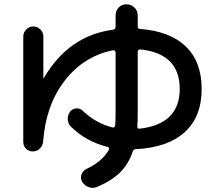

<svg xmlns="http://www.w3.org/2000/svg" viewBox="-20 -825 1040 906"><path d="M828.1 -405.3Q828.1 -572.3 641.6 -591.8Q637.7 -592.8 633.8 -589.4Q629.9 -585.9 629.9 -582V-294.9Q629.9 -249 627.9 -227.5Q627.9 -222.7 631.3 -219.7Q634.8 -216.8 638.7 -217.8Q828.1 -239.3 828.1 -405.3ZM135.7 -110.4Q116.2 -110.4 103 -123Q89.8 -135.7 89.8 -156.2V-652.3Q89.8 -671.9 104 -686Q118.2 -700.2 136.7 -700.2Q156.2 -700.2 170.4 -686Q184.6 -671.9 184.6 -653.3V-456.1Q184.6 -455.1 185.5 -455.1Q186.5 -455.1 186.5 -456.1Q303.7 -657.2 512.7 -684.6Q524.4 -686.5 525.4 -698.2V-752Q525.4 -774.4 540 -789.6Q554.7 -804.7 576.7 -804.7Q598.6 -804.7 614.3 -789.6Q629.9 -774.4 629.9 -752V-700.2Q629.9 -688.5 640.6 -688.5Q782.2 -677.7 856.9 -605.5Q931.6 -533.2 931.6 -405.3Q931.6 -274.4 852.1 -201.7Q772.5 -128.9 621.1 -121.1Q610.4 -121.1 606.4 -110.4Q586.9 -50.8 545.9 -10.7Q504.9 29.3 436.5 57.6Q417 65.4 397.5 57.6Q377.9 49.8 367.2 32.2Q358.4 15.6 364.7 -2Q371.1 -19.5 388.7 -28.3Q462.9 -62.5 494.1 -119.1Q496.1 -123 494.1 -127Q492.2 -130.9 487.3 -131.8Q385.7 -157.2 314.5 -227.5Q300.8 -241.2 299.8 -262.2Q298.8 -283.2 311.5 -298.8Q322.3 -312.5 340.8 -313.5Q359.4 -314.5 372.1 -300.8Q431.6 -244.1 510.7 -223.6Q522.5 -221.7 523.4 -232.4Q525.4 -251 525.4 -294.9V-578.1Q525.4 -583 521.5 -585.9Q517.6 -588.9 513.7 -587.9Q376 -560.5 286.1 -445.3Q196.3 -330.1 183.6 -157.2Q181.6 -137.7 168 -124Q154.3 -110.4 135.7 -110.4Z"/></svg>

Font: Rounded-X Mgen+ 1mn medium
Style: Regular
Weight: 500
Designer: [Source Han Sans]
Ryoko NISHIZUKA  (kana & ideographs); Paul D. Hunt (Latin, Greek & Cyrillic); Wenlong ZHANG  (bopomofo
Version: Version 1.059.20150602